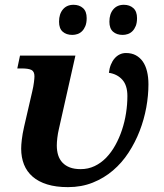

<svg xmlns="http://www.w3.org/2000/svg" viewBox="-20 -767 679 797"><path d="M293 -536.1 224.1 -230Q220.2 -213.4 218 -195.1Q215.8 -176.8 215.8 -163.1Q215.8 -141.1 221.4 -123Q227.1 -105 239.3 -92Q251.5 -79.1 270 -72Q288.6 -64.9 314.9 -64.9Q346.2 -64.9 372.8 -77.6Q399.4 -90.3 420.9 -112.5Q442.4 -134.8 458.7 -164.3Q475.1 -193.8 486.3 -227.5Q497.6 -261.2 503.2 -297.4Q508.8 -333.5 508.8 -368.2Q508.8 -412.6 487.8 -436Q466.8 -459.5 432.1 -464.8Q434.1 -483.4 440.2 -498.5Q446.3 -513.7 455.6 -524.4Q464.8 -535.2 476.8 -541Q488.8 -546.9 502.9 -546.9Q526.4 -546.9 543.7 -537.6Q561 -528.3 572.8 -511.5Q584.5 -494.6 590.3 -470.7Q596.2 -446.8 596.2 -417Q596.2 -370.6 587.2 -320.8Q578.1 -271 559.8 -223.6Q541.5 -176.3 513.9 -133.8Q486.3 -91.3 449.2 -59.6Q412.1 -27.8 365.2 -9Q318.4 9.8 262.2 9.8Q212.4 9.8 176 -1.5Q139.6 -12.7 115.5 -33.7Q91.3 -54.7 79.6 -84.2Q67.9 -113.8 67.9 -149.9Q67.9 -165 70.6 -188Q73.2 -210.9 80.1 -241.2L113.8 -387.2Q118.7 -407.7 120.8 -424.8Q123 -441.9 123 -450.2Q123 -470.2 110.6 -476.6Q98.1 -482.9 69.8 -482.9H51.8L63 -536.1ZM339.8 -691.9Q339.8 -672.4 334.5 -659.2Q329.1 -646 320.8 -637.7Q312.5 -629.4 301.8 -625.7Q291 -622.1 280.3 -622.1Q255.4 -622.1 240.2 -635.5Q225.1 -648.9 225.1 -676.8Q225.1 -709 241.2 -728Q257.3 -747.1 285.2 -747.1Q309.1 -747.1 324.5 -733.4Q339.8 -719.7 339.8 -691.9ZM548.8 -691.9Q548.8 -672.4 543.5 -659.2Q538.1 -646 529.8 -637.7Q521.5 -629.4 510.7 -625.7Q500 -622.1 489.3 -622.1Q464.4 -622.1 449.2 -635.5Q434.1 -648.9 434.1 -676.8Q434.1 -709 450.2 -728Q466.3 -747.1 494.1 -747.1Q518.1 -747.1 533.4 -733.4Q548.8 -719.7 548.8 -691.9Z"/></svg>

Font: Droid Serif
Style: Bold Italic
Weight: 700
Italic angle: -12°
Designer: Monotype Design team
Foundry: Monotype Imaging Inc.
Version: Version 1.03